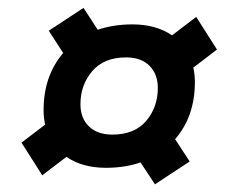

<svg xmlns="http://www.w3.org/2000/svg" viewBox="-20 -510 622 500"><path d="M36 -138.5 97.5 -185.5Q93.5 -203.5 93.5 -223.5Q93.5 -312 144.5 -372L107 -430L197.5 -489.5L234.5 -432.5Q276 -446.5 325 -446.5Q386 -446.5 428 -418L491 -466L545 -381L483.5 -334Q487.5 -316 487.5 -296Q487.5 -207 436 -147.5L474 -89.5L383.5 -30L346 -87Q305 -73 256 -73Q194.5 -73 153 -101.5L90 -53.5ZM272.5 -159.5Q330.5 -159.5 360.8 -195.2Q391 -231 391 -281Q391 -317 369.2 -338.8Q347.5 -360.5 308.5 -360.5Q250.5 -360.5 220 -324.5Q189.5 -288.5 189.5 -238.5Q189.5 -202.5 211.5 -181Q233.5 -159.5 272.5 -159.5Z"/></svg>

Font: Newsreader Caption
Style: Bold Italic
Weight: 700
Italic angle: -17°
Designer: Hugues Gentile
Foundry: Production Type
Version: Version 1.001